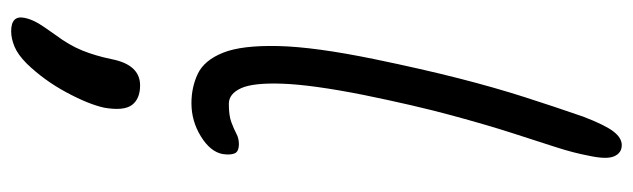

<svg xmlns="http://www.w3.org/2000/svg" viewBox="-415 -385 1134 344"><g transform="rotate(90 152.0 -213.0)"><path d="M165 11Q136 11 112 -0.5Q88 -12 74.5 -45.5Q61 -79 62.5 -144.5Q64 -210 86 -317Q104 -404 120.5 -468.5Q137 -533 154 -586Q171 -639 189 -691Q204 -730 215.5 -745Q227 -760 240 -760Q254 -760 260 -746.5Q266 -733 259 -701Q254 -674 243.5 -641.5Q233 -609 218.5 -564Q204 -519 186.5 -454.5Q169 -390 150 -297Q132 -206 130 -153Q128 -100 138 -78Q148 -56 166 -56Q187 -56 199 -60.5Q211 -65 219.5 -69.5Q228 -74 238 -74Q252 -74 255 -66Q258 -58 256 -45Q252 -23 224.5 -6Q197 11 165 11ZM36 334Q7 334 12 310Q14 300 19.5 289.5Q25 279 43 254Q61 230 70.5 206.5Q80 183 86 154Q96 103 133 103Q157 103 168 117.5Q179 132 173 167Q167 195 145.5 235Q124 275 94 306Q78 322 63.5 328Q49 334 36 334Z"/></g></svg>

Font: Shantell Sans Normal
Style: Italic
Weight: 300
Italic angle: -11.31°
Designer: Stephen Nixon, Anya Danilova, Shantell Martin
Foundry: Arrow Type
Version: Version 1.008;[a672d596b]